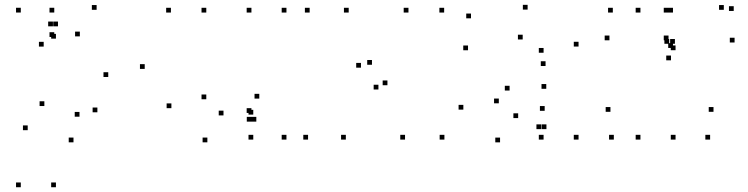

<svg xmlns="http://www.w3.org/2000/svg" viewBox="-20 -576 3140 806"><path d="M207.8 -420.8V-440.8H187.8V-420.8ZM207.8 -523.4V-543.4H187.8V-523.4ZM67.3 -523.4V-543.4H47.3V-523.4ZM67.3 210V190H47.3V210ZM214.8 210V190H194.8V210ZM214.8 -413.8V-433.8H194.8V-413.8ZM385.6 -534.8V-554.8H365.6V-534.8ZM223.4 -465.5V-485.5H203.4V-465.5ZM202.2 -465.5V-485.5H182.2V-465.5ZM163.4 -380.4V-400.4H143.4V-380.4ZM315.2 -423.3V-443.3H295.2V-423.3ZM434.4 -252.8V-272.8H414.4V-252.8ZM388.8 -104.6V-124.6H368.8V-104.6ZM313.7 -86.1V-106.1H293.7V-86.1ZM166.2 -130.9V-150.9H146.2V-130.9ZM96.3 -29.5V-49.5H76.3V-29.5ZM288.5 21.5V1.5H268.5V21.5ZM587.5 -286.7V-306.7H567.5V-286.7Z M1043.2 -94.9V-114.9H1023.2V-94.9ZM1043.2 10V-10H1023.2V10ZM1182.5 10V-10H1162.5V10ZM1182.5 -523.3V-543.3H1162.5V-523.3ZM1035.5 -523.3V-543.3H1015.5V-523.3ZM1035.5 -101.9V-121.9H1015.5V-101.9ZM699.5 -121.9V-141.9H679.5V-121.9ZM850.5 21.5V1.5H830.5V21.5ZM1036 -65.4V-85.4H1016V-65.4ZM1056 -65.4V-85.4H1036V-65.4ZM1068.5 -162.1V-182.1H1048.5V-162.1ZM918.2 -91.5V-111.5H898.2V-91.5ZM846 -159.3V-179.3H826V-159.3ZM846 -523.3V-543.3H826V-523.3ZM697.5 -523.3V-543.3H677.5V-523.3Z M1680.3 10V-10H1660.3V10ZM1845.6 10V-10H1825.6V10ZM1443.8 -523.3V-543.3H1423.8V-523.3ZM1279.9 -523.3V-543.3H1259.9V-523.3ZM1606.4 -218.2V-238.2H1586.4V-218.2ZM1844.5 -523.3V-543.3H1824.5V-523.3ZM1694.7 -523.3V-543.3H1674.7V-523.3ZM1541.5 -304.1V-324.1H1521.5V-304.1ZM1495.3 -291.9V-311.9H1475.3V-291.9ZM1273.2 10V-10H1253.2V10ZM1431.8 10V-10H1411.8V10ZM1568.6 -200.3V-220.3H1548.6V-200.3Z M2408.7 -380.6V-400.6H2388.7V-380.6ZM2194.9 -535.7V-555.7H2174.9V-535.7ZM1957.2 -499.1V-519.1H1937.2V-499.1ZM1944.7 -365V-385H1924.7V-365ZM2174.2 -410.3V-430.3H2154.2V-410.3ZM2261.9 -354.6V-374.6H2241.9V-354.6ZM2261.9 10V-10H2241.9V10ZM2408.7 10V-10H2388.7V10ZM2270.2 -298.9V-318.9H2250.2V-298.9ZM1925.1 -115.8V-135.8H1905.1V-115.8ZM2079.2 21.6V1.6H2059.2V21.6ZM2251.9 -33.9V-53.9H2231.9V-33.9ZM2273.9 -33.9V-53.9H2253.9V-33.9ZM2266.5 -110.8V-130.8H2246.5V-110.8ZM2155.2 -80.3V-100.3H2135.2V-80.3ZM2074 -142.3V-162.3H2054V-142.3ZM2119.2 -195.9V-215.9H2099.2V-195.9ZM2273.2 -203.2V-223.2H2253.2V-203.2Z M2668.5 -523.3V-543.3H2648.5V-523.3ZM2668.5 10V-10H2648.5V10ZM2815.9 10V-10H2795.9V10ZM2815.9 -365.2V-385.2H2795.9V-365.2ZM2805.1 -374.7V-394.7H2785.1V-374.7ZM2805.1 -523.3V-543.3H2785.1V-523.3ZM2961 10V-10H2941V10ZM2975.2 -106.6V-126.6H2955.2V-106.6ZM2542.6 -106.6V-126.6H2522.6V-106.6ZM2556.8 10V-10H2536.8V10ZM2786.4 -406.8V-426.8H2766.4V-406.8ZM2786.4 -523.3V-543.3H2766.4V-523.3ZM2552.6 -523.3V-543.3H2532.6V-523.3ZM2538.4 -406.8V-426.8H2518.4V-406.8ZM3060.1 -530V-550H3040.1V-530ZM3018.5 -534.8V-554.8H2998.5V-534.8ZM2813.2 -392.2V-412.2H2793.2V-392.2ZM2789.1 -392.2V-412.2H2769.1V-392.2ZM2796.8 -322.8V-342.8H2776.8V-322.8ZM3063.7 -397.6V-417.6H3043.7V-397.6Z"/></svg>

Font: Monaspace Argon Dots Var
Style: Regular
Weight: 400
Designer: Riley Cran and the Lettermatic Team
Version: Version 1.100 (Monaspace Argon Dots)